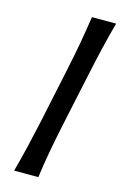

<svg xmlns="http://www.w3.org/2000/svg" viewBox="-112 -763 516 813"><g transform="rotate(15 146.0 -356.5)"><path d="M36.5 0Q52.5 -59.5 65.5 -114.2Q78.5 -169 93 -236L143 -472.5Q157.5 -541 167.5 -597Q177.5 -653 186.5 -713H292.5Q276 -653 262.8 -597Q249.5 -541 235 -472.5L184.5 -236Q170.5 -169 160.5 -114.2Q150.5 -59.5 142.5 0Z"/></g></svg>

Font: Commissioner Flair
Style: Italic
Weight: 400
Italic angle: -12°
Designer: Kostas Bartsokas
Foundry: Kostas Bartsokas
Version: Version 1.000; ttfautohint (v1.8.3)